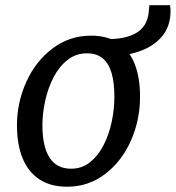

<svg xmlns="http://www.w3.org/2000/svg" viewBox="-20 -699 666 727"><path d="M234.4 8Q171.4 8 129.2 -19.8Q87 -47.7 65.6 -99.7Q44.2 -151.8 44.2 -224.6Q44.2 -311.7 80.5 -390.9Q116 -468.6 180 -516.3Q244 -564 324.6 -564Q386.6 -564 427.8 -536.7Q469 -509.4 489.6 -457.8Q510.3 -406.1 510.3 -332.7Q510.3 -244.9 475.7 -166.4Q440.9 -87.9 377.8 -40Q314.8 8 234.4 8ZM249.1 -60.2Q290.3 -60.2 321 -84.8Q351.6 -109.4 372.3 -149.6Q392.9 -189.9 403 -237.9Q413.1 -285.9 413.1 -332.7Q413.1 -386.3 402.4 -422.8Q391.6 -459.4 368.8 -478.2Q345.9 -497.1 309.7 -497.1Q267.2 -497.1 235.5 -471.9Q203.7 -446.8 182.7 -406.2Q161.7 -365.6 151.2 -317.6Q140.6 -269.7 140.6 -224.1Q140.6 -144.6 167.5 -102.4Q194.4 -60.2 249.1 -60.2ZM373.4 -484.3 382.6 -550.7Q432.3 -550.7 463.4 -560.3Q494.4 -569.8 511.8 -585.9Q529.1 -602 536.1 -621.9Q543.1 -641.9 543.9 -662.4Q544.3 -667.9 545.1 -672.1Q545.9 -676.4 544.9 -679.4H623.7Q624.7 -673.4 625.2 -668.1Q625.7 -662.9 625.7 -657.4Q625.7 -599.4 593.3 -560.9Q560.9 -522.4 504 -503.4Q447.1 -484.3 373.4 -484.3Z"/></svg>

Font: Merriweather Sans Variable Regular
Style: Italic
Weight: 300
Italic angle: -8°
Designer: Eben Sorkin
Foundry: Eben Sorkin
Version: Version 2.001